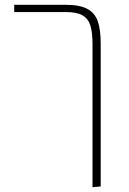

<svg xmlns="http://www.w3.org/2000/svg" viewBox="-20 -580 537 797"><path d="M398 -399V194L364 197V-397Q364 -446 355 -474.5Q346 -503 322 -516.5Q298 -530 253 -530H39V-560H254Q311 -560 342.5 -543Q374 -526 386 -491.5Q398 -457 398 -399Z"/></svg>

Font: FiraGO UltraLight
Style: Regular
Weight: 200
Designer: bBox Type
Foundry: bBox Type GmbH
Version: Version 1.001